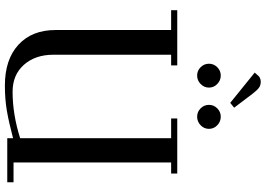

<svg xmlns="http://www.w3.org/2000/svg" viewBox="-172 -915 1097 793"><g transform="rotate(90 376.5 -518.5)"><path d="M22 -676.8V-702.1H250V-676.8H206.1V-189.9Q206.1 -115.7 247.6 -68.8Q289.1 -22 358.9 -22Q452.1 -22 550.8 -53.2V-676.8H469.2V-702.1H696.8V-676.8H650.9V-25.9H732.9V0H550.8V-23.9Q483.9 -6.3 437 1.7Q390.1 9.8 333 9.8Q225.6 9.8 164.8 -46.1Q104 -102.1 104 -199.2V-676.8ZM257.6 -798.6Q243.2 -813 243.2 -833Q243.2 -853 257.6 -867.4Q272 -881.8 292 -881.8Q312 -881.8 326.9 -867.4Q341.8 -853 341.8 -833Q341.8 -813 326.9 -798.6Q312 -784.2 292 -784.2Q272 -784.2 257.6 -798.6ZM279.8 -1022 295.9 -1040Q305.7 -1046.9 317.9 -1046.9Q332 -1046.9 342 -1039.8Q352.1 -1032.7 367.2 -1013.2L424.8 -937L404.8 -920.9ZM461.9 -881.8Q482.4 -881.8 497.3 -867.4Q512.2 -853 512.2 -833Q512.2 -813 497.3 -798.6Q482.4 -784.2 461.9 -784.2Q441.9 -784.2 427.5 -798.6Q413.1 -813 413.1 -833Q413.1 -853 427.5 -867.4Q441.9 -881.8 461.9 -881.8Z"/></g></svg>

Font: Dehuti
Style: Bold
Weight: 700
Version: Version 1.2